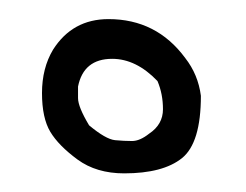

<svg xmlns="http://www.w3.org/2000/svg" viewBox="-20 -447 260 203"><path d="M36.1 -394.5Q56.6 -426.8 94.7 -426.8Q145.5 -426.8 175.8 -385.7Q189.5 -368.2 192.4 -345.7Q192.4 -295.9 172.4 -279.8Q152.3 -263.7 111.3 -263.7Q82 -263.7 62 -278.3Q42 -293 33.2 -307.6Q24.4 -322.3 24.4 -348.6Q24.4 -375 36.1 -394.5ZM146.5 -361.3Q124 -384.8 98.6 -384.8Q68.4 -384.8 62.5 -355.5Q62.5 -352.5 62.5 -343.3Q62.5 -334 74.2 -314.5Q91.8 -299.8 101.6 -298.8Q111.3 -297.9 119.6 -297.9Q127.9 -297.9 137.7 -305.7Q152.3 -315.4 152.3 -331.5Q152.3 -347.7 146.5 -361.3Z"/></svg>

Font: Architects Daughter
Style: Regular
Weight: 400
Designer: Kimberly Geswein
Foundry: Kimberly Geswein
Version: Version 1.003 2010